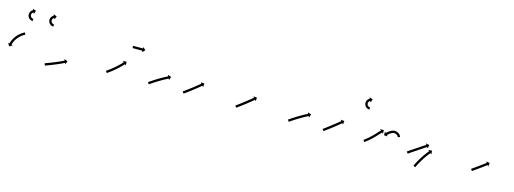

<svg xmlns="http://www.w3.org/2000/svg" viewBox="-12 -1054 4418 1650"><g transform="rotate(15 2197.0 -229.0)"><path d="M135.5 -221.6C136 -221.8 136.5 -222 137 -222.3L128.5 -240.4C128 -240.1 127.5 -239.9 126.9 -239.6C126.9 -239.6 126.9 -239.6 126.9 -239.6C126.9 -239.6 126.9 -239.6 126.9 -239.6C125.3 -238.8 123.8 -238.1 122.2 -237.3C122.2 -237.3 122.2 -237.3 122.2 -237.2C122.2 -237.2 122.1 -237.2 122.1 -237.2C119.7 -235.9 117.4 -234.6 115.1 -233.3C115.1 -233.3 115 -233.3 115 -233.3C114.9 -233.2 114.9 -233.2 114.9 -233.2C111.9 -231.4 108.9 -229.5 106 -227.6C106 -227.6 106 -227.6 105.9 -227.5C105.9 -227.5 105.8 -227.5 105.8 -227.5C102.4 -225.1 99 -222.7 95.7 -220.2C95.7 -220.2 95.6 -220.1 95.6 -220.1C95.5 -220.1 95.5 -220 95.5 -220C91.8 -217.1 88.2 -214.1 84.7 -211.1C84.7 -211.1 84.7 -211 84.6 -211C84.6 -211 84.5 -210.9 84.5 -210.9C80.8 -207.6 77.2 -204.1 73.7 -200.5C73.7 -200.5 73.7 -200.5 73.6 -200.5C73.6 -200.4 73.5 -200.4 73.5 -200.4C70 -196.6 66.5 -192.8 63.2 -188.8C63.2 -188.8 63.2 -188.8 63.1 -188.7C63.1 -188.7 63 -188.6 63 -188.6C59.8 -184.6 56.7 -180.5 53.6 -176.4C53.6 -176.4 53.6 -176.3 53.6 -176.2C53.5 -176.2 53.5 -176.1 53.5 -176.1C50.7 -172 48 -167.8 45.4 -163.6C45.4 -163.6 45.3 -163.5 45.3 -163.5C45.3 -163.4 45.2 -163.4 45.2 -163.4C42.9 -159.3 40.7 -155.3 38.6 -151.1C38.6 -151.1 38.5 -151.1 38.5 -151C38.5 -151 38.5 -150.9 38.5 -150.9C36.6 -147.2 34.9 -143.4 33.3 -139.6C33.3 -139.6 33.3 -139.5 33.2 -139.5C33.2 -139.4 33.2 -139.4 33.2 -139.4C31.9 -136.1 30.7 -132.8 29.5 -129.5C29.5 -129.5 29.5 -129.5 29.4 -129.4C29.4 -129.4 29.4 -129.3 29.4 -129.3C28.6 -126.8 27.7 -124.2 26.9 -121.6C26.9 -121.6 26.9 -121.6 26.9 -121.5C26.9 -121.5 26.9 -121.5 26.9 -121.5C26.4 -119.8 26 -118.1 25.5 -116.5C25.5 -116.5 25.5 -116.4 25.5 -116.4C25.5 -116.4 25.5 -116.4 25.5 -116.4C25.3 -115.8 25.2 -115.2 25 -114.6L12.3 -117.9L29 -89.7L57.2 -106.5L44.4 -109.7C44.6 -110.3 44.7 -110.8 44.9 -111.4C44.9 -111.4 44.9 -111.4 44.9 -111.4C44.8 -111.3 44.8 -111.3 44.8 -111.3C45.3 -112.9 45.7 -114.4 46.1 -116C46.1 -116 46.1 -115.9 46.1 -115.9C46.1 -115.9 46.1 -115.8 46.1 -115.8C46.8 -118.2 47.6 -120.6 48.4 -123C48.4 -123 48.4 -122.9 48.4 -122.9C48.3 -122.9 48.3 -122.8 48.3 -122.8C49.4 -125.9 50.6 -128.9 51.8 -131.9C51.8 -131.9 51.8 -131.9 51.7 -131.8C51.7 -131.8 51.7 -131.7 51.7 -131.7C53.2 -135.3 54.8 -138.8 56.5 -142.2C56.5 -142.2 56.4 -142.2 56.4 -142.1C56.4 -142.1 56.4 -142 56.4 -142C58.3 -145.9 60.4 -149.6 62.6 -153.4C62.6 -153.4 62.5 -153.3 62.5 -153.3C62.5 -153.2 62.4 -153.2 62.4 -153.2C64.8 -157.1 67.4 -161 70 -164.8C70 -164.8 69.9 -164.8 69.9 -164.7C69.9 -164.7 69.8 -164.6 69.8 -164.6C72.7 -168.5 75.6 -172.3 78.6 -176.1C78.6 -176.1 78.6 -176 78.5 -176C78.5 -175.9 78.4 -175.9 78.4 -175.9C81.6 -179.5 84.8 -183.1 88.1 -186.6C88.1 -186.6 88 -186.6 88 -186.5C87.9 -186.5 87.9 -186.5 87.9 -186.5C91.2 -189.8 94.6 -193 98 -196.2C98 -196.2 98 -196.1 97.9 -196.1C97.9 -196 97.8 -196 97.8 -196C101.1 -198.8 104.5 -201.6 107.9 -204.3C107.9 -204.3 107.8 -204.3 107.8 -204.3C107.7 -204.2 107.7 -204.2 107.7 -204.2C110.8 -206.5 113.9 -208.8 117.1 -211C117.1 -211 117.1 -211 117.1 -210.9C117 -210.9 117 -210.9 117 -210.9C119.7 -212.7 122.4 -214.4 125.2 -216.1C125.2 -216.1 125.2 -216 125.1 -216C125.1 -216 125 -216 125 -216C127.2 -217.2 129.3 -218.4 131.5 -219.6C131.5 -219.6 131.5 -219.5 131.4 -219.5C131.4 -219.5 131.4 -219.5 131.4 -219.5C132.8 -220.2 134.2 -220.9 135.6 -221.6C135.6 -221.6 135.6 -221.6 135.5 -221.6C135.5 -221.6 135.5 -221.6 135.5 -221.6Z M350.7 -352C351.1 -352 351.5 -352 351.9 -352L352.1 -372C351.7 -372 351.4 -372 351.1 -372C351.1 -372 351.1 -372 351.2 -372C351.2 -372 351.3 -372 351.3 -372C350.4 -372 349.5 -372.1 348.6 -372.2C348.6 -372.2 348.7 -372.2 348.8 -372.2C348.9 -372.2 349 -372.2 349 -372.2C347.6 -372.3 346.2 -372.6 344.9 -372.9C344.9 -372.9 345 -372.9 345.1 -372.8C345.3 -372.8 345.4 -372.8 345.4 -372.8C343.6 -373.3 341.9 -373.9 340.3 -374.5C340.3 -374.5 340.4 -374.5 340.6 -374.4C340.7 -374.4 340.8 -374.3 340.8 -374.3C338.9 -375.2 337.1 -376.3 335.3 -377.5C335.3 -377.5 335.4 -377.4 335.6 -377.3C335.7 -377.2 335.9 -377.1 335.9 -377.1C334 -378.5 332.2 -380.1 330.6 -381.9C330.6 -381.9 330.7 -381.7 330.9 -381.6C331 -381.4 331.1 -381.3 331.1 -381.3C329.5 -383.3 328.1 -385.4 326.9 -387.6C326.9 -387.6 326.9 -387.4 327 -387.2C327.1 -387 327.2 -386.9 327.2 -386.9C326.1 -389.2 325.2 -391.7 324.6 -394.3C324.6 -394.3 324.6 -394.1 324.7 -393.9C324.7 -393.7 324.8 -393.5 324.8 -393.5C324.3 -396 324 -398.6 324 -401.2C324 -401.2 324 -401 324 -400.8C324 -400.6 324 -400.4 324 -400.4C324.2 -402.9 324.5 -405.4 325.1 -407.9C325.1 -407.9 325.1 -407.7 325 -407.5C325 -407.3 324.9 -407.1 324.9 -407.1C325.6 -409.4 326.5 -411.6 327.6 -413.8C327.6 -413.8 327.5 -413.6 327.4 -413.5C327.3 -413.3 327.2 -413.1 327.2 -413.1C328.3 -415 329.5 -416.7 330.9 -418.4C330.9 -418.4 330.8 -418.3 330.7 -418.2C330.5 -418.1 330.4 -417.9 330.4 -417.9C331.7 -419.3 332.9 -420.5 334.3 -421.7C334.3 -421.7 334.2 -421.7 334.1 -421.6C334 -421.5 333.9 -421.4 333.9 -421.4C335 -422.3 336.1 -423.1 337.3 -423.9C337.3 -423.9 337.2 -423.8 337.1 -423.8C337 -423.7 337 -423.7 337 -423.7C337.7 -424.1 338.5 -424.6 339.3 -425C339.3 -425 339.3 -425 339.2 -424.9C339.2 -424.9 339.1 -424.9 339.1 -424.9C339.4 -425.1 339.8 -425.2 340.1 -425.4L345.8 -413.5L356.6 -444.5L325.6 -455.2L331.3 -443.4C331 -443.2 330.6 -443 330.2 -442.8C330.2 -442.8 330.2 -442.8 330.1 -442.8C330.1 -442.7 330 -442.7 330 -442.7C328.9 -442.1 327.8 -441.5 326.7 -440.8C326.7 -440.8 326.6 -440.8 326.5 -440.7C326.4 -440.7 326.4 -440.6 326.4 -440.6C324.7 -439.5 323.1 -438.4 321.5 -437.1C321.5 -437.1 321.4 -437 321.3 -437C321.2 -436.9 321.1 -436.8 321.1 -436.8C319.2 -435.1 317.4 -433.3 315.6 -431.4C315.6 -431.4 315.5 -431.2 315.4 -431.1C315.3 -431 315.2 -430.9 315.2 -430.9C313.3 -428.5 311.6 -426 310 -423.3C310 -423.3 309.9 -423.2 309.9 -423C309.8 -422.9 309.7 -422.7 309.7 -422.7C308.2 -419.7 306.9 -416.5 305.9 -413.2C305.9 -413.2 305.8 -413 305.7 -412.9C305.7 -412.7 305.6 -412.5 305.6 -412.5C304.8 -409 304.3 -405.4 304 -401.8C304 -401.8 304 -401.6 304 -401.4C304 -401.2 304 -401 304 -401C304.1 -397.3 304.4 -393.6 305.1 -389.9C305.1 -389.9 305.1 -389.7 305.2 -389.5C305.2 -389.3 305.2 -389.1 305.2 -389.1C306.2 -385.5 307.5 -381.9 309.1 -378.5C309.1 -378.5 309.1 -378.3 309.2 -378.2C309.3 -378 309.4 -377.8 309.4 -377.8C311.2 -374.6 313.3 -371.6 315.5 -368.7C315.5 -368.7 315.7 -368.6 315.8 -368.4C315.9 -368.3 316.1 -368.1 316.1 -368.1C318.4 -365.7 320.9 -363.4 323.6 -361.3C323.6 -361.3 323.8 -361.2 323.9 -361.1C324 -361 324.2 -360.8 324.2 -360.8C326.7 -359.2 329.4 -357.6 332.1 -356.3C332.1 -356.3 332.3 -356.2 332.4 -356.2C332.6 -356.1 332.7 -356 332.7 -356C335.1 -355.1 337.5 -354.2 340 -353.5C340 -353.5 340.1 -353.5 340.3 -353.4C340.4 -353.4 340.5 -353.4 340.5 -353.4C342.5 -353 344.4 -352.6 346.4 -352.3C346.4 -352.3 346.4 -352.3 346.5 -352.3C346.6 -352.3 346.7 -352.3 346.7 -352.3C348 -352.2 349.2 -352.1 350.5 -352C350.5 -352 350.5 -352 350.6 -352C350.6 -352 350.7 -352 350.7 -352ZM166.7 -352C167.1 -352 167.5 -352 167.9 -352L168.1 -372C167.7 -372 167.4 -372 167.1 -372C167.1 -372 167.1 -372 167.2 -372C167.2 -372 167.3 -372 167.3 -372C166.4 -372 165.5 -372.1 164.6 -372.2C164.6 -372.2 164.7 -372.2 164.8 -372.2C164.9 -372.2 165 -372.2 165 -372.2C163.6 -372.3 162.2 -372.6 160.9 -372.9C160.9 -372.9 161 -372.9 161.1 -372.8C161.3 -372.8 161.4 -372.8 161.4 -372.8C159.6 -373.3 157.9 -373.9 156.3 -374.5C156.3 -374.5 156.4 -374.5 156.6 -374.4C156.7 -374.4 156.8 -374.3 156.8 -374.3C154.9 -375.2 153.1 -376.3 151.3 -377.5C151.3 -377.5 151.4 -377.4 151.6 -377.3C151.7 -377.2 151.9 -377.1 151.9 -377.1C150 -378.5 148.2 -380.1 146.6 -381.9C146.6 -381.9 146.7 -381.7 146.9 -381.6C147 -381.4 147.1 -381.3 147.1 -381.3C145.5 -383.3 144.1 -385.4 142.9 -387.6C142.9 -387.6 142.9 -387.4 143 -387.2C143.1 -387 143.2 -386.9 143.2 -386.9C142.1 -389.2 141.2 -391.7 140.6 -394.3C140.6 -394.3 140.6 -394.1 140.7 -393.9C140.7 -393.7 140.8 -393.5 140.8 -393.5C140.3 -396 140 -398.6 140 -401.2C140 -401.2 140 -401 140 -400.8C140 -400.6 140 -400.4 140 -400.4C140.2 -402.9 140.5 -405.4 141.1 -407.9C141.1 -407.9 141.1 -407.7 141 -407.5C141 -407.3 140.9 -407.1 140.9 -407.1C141.6 -409.4 142.5 -411.6 143.6 -413.8C143.6 -413.8 143.5 -413.6 143.4 -413.5C143.3 -413.3 143.2 -413.1 143.2 -413.1C144.3 -415 145.5 -416.7 146.9 -418.4C146.9 -418.4 146.8 -418.3 146.7 -418.2C146.5 -418.1 146.4 -417.9 146.4 -417.9C147.7 -419.3 148.9 -420.5 150.3 -421.7C150.3 -421.7 150.2 -421.7 150.1 -421.6C150 -421.5 149.9 -421.4 149.9 -421.4C151 -422.3 152.1 -423.1 153.3 -423.9C153.3 -423.9 153.2 -423.8 153.1 -423.8C153 -423.7 153 -423.7 153 -423.7C153.7 -424.1 154.5 -424.6 155.3 -425C155.3 -425 155.3 -425 155.2 -424.9C155.2 -424.9 155.1 -424.9 155.1 -424.9C155.4 -425.1 155.8 -425.2 156.1 -425.4L161.8 -413.5L172.6 -444.5L141.6 -455.2L147.3 -443.4C147 -443.2 146.6 -443 146.2 -442.8C146.2 -442.8 146.2 -442.8 146.1 -442.8C146.1 -442.7 146 -442.7 146 -442.7C144.9 -442.1 143.8 -441.5 142.7 -440.8C142.7 -440.8 142.6 -440.8 142.5 -440.7C142.4 -440.7 142.4 -440.6 142.4 -440.6C140.7 -439.5 139.1 -438.4 137.5 -437.1C137.5 -437.1 137.4 -437 137.3 -437C137.2 -436.9 137.1 -436.8 137.1 -436.8C135.2 -435.1 133.4 -433.3 131.6 -431.4C131.6 -431.4 131.5 -431.2 131.4 -431.1C131.3 -431 131.2 -430.9 131.2 -430.9C129.3 -428.5 127.6 -426 126 -423.3C126 -423.3 125.9 -423.2 125.9 -423C125.8 -422.9 125.7 -422.7 125.7 -422.7C124.2 -419.7 122.9 -416.5 121.9 -413.2C121.9 -413.2 121.8 -413 121.7 -412.9C121.7 -412.7 121.6 -412.5 121.6 -412.5C120.8 -409 120.3 -405.4 120 -401.8C120 -401.8 120 -401.6 120 -401.4C120 -401.2 120 -401 120 -401C120.1 -397.3 120.4 -393.6 121.1 -389.9C121.1 -389.9 121.1 -389.7 121.2 -389.5C121.2 -389.3 121.2 -389.1 121.2 -389.1C122.2 -385.5 123.5 -381.9 125.1 -378.5C125.1 -378.5 125.1 -378.3 125.2 -378.2C125.3 -378 125.4 -377.8 125.4 -377.8C127.2 -374.6 129.3 -371.6 131.5 -368.7C131.5 -368.7 131.7 -368.6 131.8 -368.4C131.9 -368.3 132.1 -368.1 132.1 -368.1C134.4 -365.7 136.9 -363.4 139.6 -361.3C139.6 -361.3 139.8 -361.2 139.9 -361.1C140 -361 140.2 -360.8 140.2 -360.8C142.7 -359.2 145.4 -357.6 148.1 -356.3C148.1 -356.3 148.3 -356.2 148.4 -356.2C148.6 -356.1 148.7 -356 148.7 -356C151.1 -355.1 153.5 -354.2 156 -353.5C156 -353.5 156.1 -353.5 156.3 -353.4C156.4 -353.4 156.5 -353.4 156.5 -353.4C158.5 -353 160.4 -352.6 162.4 -352.3C162.4 -352.3 162.4 -352.3 162.5 -352.3C162.6 -352.3 162.7 -352.3 162.7 -352.3C164 -352.2 165.2 -352.1 166.5 -352C166.5 -352 166.5 -352 166.6 -352C166.6 -352 166.7 -352 166.7 -352Z M362.8 -28.9C362.2 -28.7 361.6 -28.5 361.1 -28.3L367.7 -9.4C368.3 -9.7 368.9 -9.9 369.5 -10.1L369.5 -10.1L369.5 -10.1C371.3 -10.7 373 -11.3 374.8 -12L374.8 -12L374.8 -12C377.5 -12.9 380.2 -13.9 382.9 -14.9L382.9 -14.9L382.9 -14.9C386.4 -16.2 389.9 -17.5 393.5 -18.8L393.5 -18.9L393.5 -18.9C397.6 -20.4 401.8 -22 405.9 -23.6L405.9 -23.6L405.9 -23.6C410.6 -25.3 415.2 -27.1 419.8 -28.9L419.8 -28.9L419.8 -28.9C424.8 -30.9 429.7 -32.8 434.6 -34.8L434.6 -34.8L434.6 -34.8C439.7 -36.8 444.7 -38.9 449.8 -40.9L449.8 -41L449.8 -41C454.9 -43 459.9 -45.1 464.9 -47.3L465 -47.3L465 -47.3C469.8 -49.3 474.7 -51.4 479.5 -53.5L479.5 -53.5L479.6 -53.5C484.1 -55.5 488.6 -57.5 493.1 -59.5L493.1 -59.6L493.1 -59.6C497.1 -61.4 501.1 -63.2 505.1 -65.1L505.2 -65.1L505.2 -65.1C508.5 -66.7 511.9 -68.3 515.3 -69.9L515.3 -69.9L515.3 -69.9C517.9 -71.1 520.4 -72.4 523 -73.7L523 -73.7L523 -73.7C524.7 -74.5 526.3 -75.3 528 -76.1L528 -76.2L528 -76.2C528.6 -76.4 529.1 -76.7 529.7 -77L535.7 -65.3L545.8 -96.4L514.7 -106.6L520.7 -94.9C520.1 -94.6 519.5 -94.3 518.9 -94L519 -94L519 -94C517.4 -93.2 515.7 -92.4 514.1 -91.6L514.1 -91.6L514.2 -91.6C511.6 -90.4 509.1 -89.1 506.6 -87.9L506.6 -87.9L506.6 -87.9C503.3 -86.3 500 -84.8 496.7 -83.2L496.7 -83.2L496.7 -83.2C492.8 -81.4 488.8 -79.6 484.8 -77.8L484.9 -77.8L484.9 -77.8C480.4 -75.8 476 -73.8 471.5 -71.9L471.5 -71.9L471.5 -71.9C466.8 -69.8 461.9 -67.7 457.1 -65.7L457.2 -65.7L457.2 -65.7C452.2 -63.6 447.2 -61.5 442.2 -59.4L442.2 -59.4L442.2 -59.5C437.2 -57.4 432.2 -55.4 427.2 -53.3L427.2 -53.3L427.2 -53.4C422.3 -51.4 417.4 -49.5 412.5 -47.6L412.5 -47.6L412.5 -47.6C408 -45.8 403.4 -44 398.8 -42.2L398.8 -42.2L398.8 -42.3C394.7 -40.7 390.6 -39.1 386.4 -37.6L386.5 -37.6L386.5 -37.6C383 -36.3 379.5 -35 376 -33.7L376 -33.7L376 -33.7C373.3 -32.7 370.6 -31.7 368 -30.8L368 -30.8L368 -30.8C366.3 -30.2 364.5 -29.5 362.8 -28.9L362.8 -28.9Z M888.4 -102.7C887.9 -102.3 887.4 -102 886.8 -101.6L898.3 -85.2C898.8 -85.6 899.4 -86 899.9 -86.3L899.9 -86.3L899.9 -86.3C901.4 -87.4 902.9 -88.5 904.4 -89.5L904.4 -89.5L904.5 -89.5C906.8 -91.2 909.1 -92.9 911.5 -94.6L911.5 -94.6L911.5 -94.6C914.5 -96.7 917.5 -98.9 920.5 -101.1L920.6 -101.2L920.6 -101.2C924.1 -103.8 927.6 -106.4 931.2 -109.1C931.2 -109.1 931.2 -109.1 931.2 -109.1C931.2 -109.1 931.2 -109.1 931.2 -109.1C935.1 -112.1 939 -115.1 942.9 -118.1C942.9 -118.1 942.9 -118.1 942.9 -118.1C942.9 -118.1 942.9 -118.1 942.9 -118.1C947 -121.4 951.1 -124.6 955.2 -127.9C955.2 -127.9 955.2 -128 955.2 -128C955.2 -128 955.2 -128 955.2 -128C959.4 -131.4 963.6 -134.9 967.7 -138.4C967.7 -138.4 967.7 -138.4 967.7 -138.4C967.7 -138.4 967.7 -138.4 967.7 -138.4C971.8 -142 975.9 -145.5 979.9 -149.1C979.9 -149.1 979.9 -149.1 979.9 -149.1C980 -149.1 980 -149.2 980 -149.2C983.8 -152.7 987.7 -156.2 991.5 -159.8C991.5 -159.8 991.5 -159.8 991.5 -159.8C991.5 -159.8 991.6 -159.8 991.6 -159.8C995.1 -163.2 998.6 -166.6 1002.1 -170C1002.1 -170 1002.1 -170 1002.1 -170C1002.1 -170 1002.1 -170 1002.1 -170C1005.2 -173.1 1008.3 -176.2 1011.4 -179.4C1011.4 -179.4 1011.4 -179.4 1011.4 -179.4C1011.4 -179.4 1011.4 -179.4 1011.4 -179.4C1014 -182.1 1016.5 -184.8 1019 -187.4L1019.1 -187.5L1019.1 -187.5C1021 -189.6 1022.9 -191.7 1024.9 -193.8L1024.9 -193.8L1024.9 -193.8C1026.1 -195.2 1027.4 -196.5 1028.6 -197.9L1028.6 -197.9L1028.6 -197.9C1029 -198.4 1029.4 -198.9 1029.9 -199.3L1039.7 -190.6L1037.8 -223.3L1005.1 -221.4L1014.9 -212.6C1014.5 -212.2 1014.1 -211.7 1013.7 -211.2L1013.7 -211.2L1013.7 -211.2C1012.5 -209.9 1011.3 -208.6 1010.1 -207.2L1010.1 -207.2L1010.1 -207.2C1008.2 -205.2 1006.3 -203.1 1004.4 -201.1L1004.4 -201.1L1004.5 -201.1C1002 -198.5 999.5 -195.9 997 -193.3C997 -193.3 997 -193.3 997 -193.3C997 -193.3 997 -193.3 997 -193.3C994.1 -190.3 991 -187.2 988 -184.2C988 -184.2 988 -184.2 988 -184.2C988.1 -184.3 988.1 -184.3 988.1 -184.3C984.7 -180.9 981.2 -177.6 977.8 -174.3C977.8 -174.3 977.8 -174.3 977.8 -174.3C977.8 -174.4 977.8 -174.4 977.8 -174.4C974.1 -170.9 970.3 -167.4 966.5 -164C966.5 -164 966.6 -164 966.6 -164C966.6 -164 966.6 -164 966.6 -164C962.7 -160.5 958.7 -157 954.7 -153.6C954.7 -153.6 954.7 -153.6 954.7 -153.6C954.7 -153.6 954.7 -153.6 954.7 -153.6C950.7 -150.2 946.6 -146.8 942.5 -143.4C942.5 -143.4 942.5 -143.4 942.6 -143.5C942.6 -143.5 942.6 -143.5 942.6 -143.5C938.6 -140.2 934.6 -137 930.5 -133.8C930.5 -133.8 930.5 -133.8 930.6 -133.8C930.6 -133.8 930.6 -133.9 930.6 -133.9C926.8 -130.9 922.9 -127.9 919.1 -125C919.1 -125 919.1 -125 919.1 -125C919.1 -125 919.1 -125 919.1 -125C915.7 -122.4 912.2 -119.8 908.7 -117.3L908.7 -117.3L908.7 -117.3C905.8 -115.1 902.8 -112.9 899.8 -110.8L899.8 -110.8L899.8 -110.8C897.5 -109.2 895.2 -107.5 892.9 -105.9L892.9 -105.9L892.9 -105.9C891.4 -104.8 889.9 -103.8 888.4 -102.7L888.4 -102.7ZM1058 -370C1057.7 -370 1057.3 -370 1057 -370V-350C1057.3 -350 1057.7 -350 1058 -350C1058.9 -350 1059.8 -350 1060.8 -350C1062.2 -350 1063.6 -350 1065.1 -350C1066.9 -350 1068.8 -350 1070.7 -350C1072.9 -350 1075.1 -350 1077.3 -350C1079.8 -350 1082.2 -350 1084.7 -350C1087.3 -350 1090 -350 1092.6 -350C1095.3 -350 1098 -350 1100.7 -350C1103.5 -350 1106.2 -350 1108.9 -350C1111.5 -350 1114.2 -350 1116.8 -350C1119.3 -350 1121.7 -350 1124.2 -350C1126.4 -350 1128.6 -350 1130.8 -350C1132.7 -350 1134.6 -350 1136.4 -350C1137.9 -350 1139.3 -350 1140.7 -350C1141.7 -350 1142.6 -350 1143.5 -350C1143.8 -350 1144.2 -350 1144.5 -350V-336.8L1167.7 -360L1144.5 -383.2V-370C1144.2 -370 1143.8 -370 1143.5 -370C1142.6 -370 1141.7 -370 1140.7 -370C1139.3 -370 1137.9 -370 1136.4 -370C1134.6 -370 1132.7 -370 1130.8 -370C1128.6 -370 1126.4 -370 1124.2 -370C1121.7 -370 1119.3 -370 1116.8 -370C1114.2 -370 1111.5 -370 1108.9 -370C1106.2 -370 1103.5 -370 1100.7 -370C1098 -370 1095.3 -370 1092.6 -370C1090 -370 1087.3 -370 1084.7 -370C1082.2 -370 1079.8 -370 1077.3 -370C1075.1 -370 1072.9 -370 1070.7 -370C1068.8 -370 1066.9 -370 1065.1 -370C1063.6 -370 1062.2 -370 1060.8 -370C1059.8 -370 1058.9 -370 1058 -370Z M1262.5 -102.8C1261.9 -102.4 1261.4 -102 1260.8 -101.6L1272.3 -85.2C1272.8 -85.6 1273.4 -86 1273.9 -86.3C1275.5 -87.4 1277 -88.5 1278.6 -89.6L1278.6 -89.6L1278.6 -89.6C1281 -91.2 1283.4 -92.9 1285.8 -94.5L1285.8 -94.5L1285.8 -94.5C1289 -96.7 1292.1 -98.8 1295.3 -100.9L1295.3 -100.9L1295.3 -100.9C1299 -103.4 1302.8 -105.9 1306.5 -108.4L1306.5 -108.4L1306.5 -108.4C1310.7 -111.1 1314.9 -113.9 1319.2 -116.6L1319.2 -116.6L1319.1 -116.6C1323.7 -119.4 1328.2 -122.3 1332.8 -125.2L1332.8 -125.2L1332.8 -125.2C1337.5 -128.1 1342.2 -131 1347 -133.9L1347 -133.9L1347 -133.8C1351.7 -136.7 1356.5 -139.6 1361.3 -142.4L1361.3 -142.4L1361.3 -142.4C1365.9 -145.1 1370.6 -147.8 1375.3 -150.4L1375.3 -150.4L1375.2 -150.4C1379.6 -152.9 1384 -155.3 1388.4 -157.8L1388.4 -157.8L1388.4 -157.8C1392.4 -159.9 1396.3 -162.1 1400.3 -164.2L1400.3 -164.2L1400.3 -164.2C1403.6 -166 1407 -167.8 1410.4 -169.6L1410.4 -169.5L1410.4 -169.5C1413 -170.9 1415.6 -172.3 1418.2 -173.6L1418.2 -173.6L1418.2 -173.6C1419.9 -174.5 1421.5 -175.3 1423.2 -176.2C1423.8 -176.5 1424.4 -176.8 1425 -177.1L1431 -165.4L1441.1 -196.5L1409.9 -206.7L1415.9 -194.9C1415.3 -194.6 1414.7 -194.3 1414.1 -194C1412.4 -193.1 1410.7 -192.3 1409 -191.4L1409 -191.4L1409 -191.4C1406.4 -190 1403.7 -188.6 1401.1 -187.3L1401.1 -187.3L1401.1 -187.3C1397.7 -185.5 1394.3 -183.7 1390.9 -181.8L1390.9 -181.8L1390.8 -181.8C1386.8 -179.7 1382.8 -177.5 1378.8 -175.3L1378.8 -175.3L1378.8 -175.3C1374.3 -172.8 1369.9 -170.3 1365.4 -167.8L1365.4 -167.8L1365.4 -167.8C1360.6 -165.1 1355.9 -162.4 1351.2 -159.6L1351.2 -159.6L1351.2 -159.6C1346.3 -156.8 1341.5 -153.9 1336.7 -151L1336.6 -151L1336.6 -151C1331.8 -148.1 1327 -145.1 1322.2 -142.2L1322.2 -142.1L1322.2 -142.1C1317.6 -139.3 1313 -136.3 1308.4 -133.4L1308.4 -133.4L1308.4 -133.4C1304.1 -130.7 1299.8 -127.9 1295.6 -125.1L1295.5 -125.1L1295.5 -125.1C1291.7 -122.6 1287.9 -120.1 1284.1 -117.5L1284.1 -117.5L1284.1 -117.5C1280.9 -115.4 1277.7 -113.2 1274.6 -111.1L1274.6 -111.1L1274.5 -111.1C1272.1 -109.4 1269.7 -107.7 1267.2 -106L1267.2 -106L1267.2 -106C1265.6 -104.9 1264.1 -103.9 1262.5 -102.8Z M1571.5 -102.7C1570.9 -102.4 1570.4 -102 1569.9 -101.6L1581.3 -85.2C1581.8 -85.6 1582.4 -86 1582.9 -86.3L1582.9 -86.3L1582.9 -86.3C1584.4 -87.4 1585.9 -88.5 1587.5 -89.5L1587.5 -89.5L1587.5 -89.5C1589.8 -91.2 1592.2 -92.9 1594.5 -94.5L1594.5 -94.6L1594.5 -94.6C1597.6 -96.7 1600.6 -98.9 1603.6 -101.1L1603.6 -101.1L1603.6 -101.1C1607.2 -103.8 1610.8 -106.4 1614.4 -109L1614.4 -109L1614.4 -109C1618.4 -112 1622.3 -114.9 1626.3 -117.9L1626.3 -117.9L1626.3 -117.9C1630.5 -121.1 1634.8 -124.3 1639 -127.5L1639 -127.5L1639 -127.5C1643.4 -130.8 1647.7 -134.2 1652 -137.5L1652 -137.5L1652 -137.5C1656.4 -140.9 1660.7 -144.2 1665 -147.6L1665 -147.6L1665 -147.6C1669.2 -150.9 1673.3 -154.2 1677.5 -157.5L1677.5 -157.5L1677.5 -157.5C1681.4 -160.6 1685.3 -163.7 1689.1 -166.8L1689.1 -166.8L1689.1 -166.8C1692.6 -169.6 1696 -172.4 1699.5 -175.2L1699.5 -175.2L1699.5 -175.2C1702.4 -177.6 1705.3 -179.9 1708.2 -182.3L1708.2 -182.3L1708.2 -182.3C1710.4 -184.2 1712.7 -186 1714.9 -187.9L1714.9 -187.9L1714.9 -187.9C1716.3 -189.1 1717.8 -190.3 1719.2 -191.4C1719.7 -191.9 1720.2 -192.3 1720.7 -192.7L1729.2 -182.6L1732.1 -215.2L1699.4 -218.2L1707.9 -208.1C1707.4 -207.6 1706.9 -207.2 1706.4 -206.8C1705 -205.6 1703.5 -204.4 1702.1 -203.3L1702.1 -203.3L1702.1 -203.3C1699.9 -201.4 1697.7 -199.6 1695.5 -197.8L1695.5 -197.8L1695.5 -197.8C1692.6 -195.4 1689.7 -193 1686.9 -190.7L1686.9 -190.7L1686.9 -190.7C1683.4 -187.9 1680 -185.1 1676.6 -182.4L1676.6 -182.4L1676.6 -182.4C1672.7 -179.3 1668.9 -176.2 1665 -173.1L1665.1 -173.2L1665.1 -173.2C1660.9 -169.9 1656.8 -166.6 1652.6 -163.4L1652.7 -163.4L1652.7 -163.4C1648.4 -160 1644.1 -156.7 1639.8 -153.3L1639.8 -153.3L1639.8 -153.4C1635.5 -150 1631.2 -146.7 1626.9 -143.4L1626.9 -143.4L1626.9 -143.4C1622.7 -140.2 1618.5 -137.1 1614.3 -133.9L1614.3 -133.9L1614.3 -133.9C1610.4 -131 1606.4 -128 1602.5 -125.1L1602.5 -125.1L1602.5 -125.1C1599 -122.5 1595.4 -119.9 1591.9 -117.3L1591.9 -117.3L1591.9 -117.3C1588.9 -115.1 1585.9 -113 1582.9 -110.8L1582.9 -110.8L1582.9 -110.8C1580.6 -109.2 1578.2 -107.5 1575.9 -105.9L1575.9 -105.9L1575.9 -105.9C1574.4 -104.8 1573 -103.8 1571.5 -102.7L1571.5 -102.7Z M2039.5 -102.7C2038.9 -102.4 2038.4 -102 2037.9 -101.6L2049.3 -85.2C2049.8 -85.6 2050.4 -86 2050.9 -86.3L2050.9 -86.3L2050.9 -86.3C2052.4 -87.4 2053.9 -88.5 2055.5 -89.5L2055.5 -89.5L2055.5 -89.5C2057.8 -91.2 2060.2 -92.9 2062.5 -94.5L2062.5 -94.6L2062.5 -94.6C2065.6 -96.7 2068.6 -98.9 2071.6 -101.1L2071.6 -101.1L2071.6 -101.1C2075.2 -103.8 2078.8 -106.4 2082.4 -109L2082.4 -109L2082.4 -109C2086.4 -112 2090.3 -114.9 2094.3 -117.9L2094.3 -117.9L2094.3 -117.9C2098.5 -121.1 2102.8 -124.3 2107 -127.5L2107 -127.5L2107 -127.5C2111.4 -130.8 2115.7 -134.2 2120 -137.5L2120 -137.5L2120 -137.5C2124.4 -140.9 2128.7 -144.2 2133 -147.6L2133 -147.6L2133 -147.6C2137.2 -150.9 2141.3 -154.2 2145.5 -157.5L2145.5 -157.5L2145.5 -157.5C2149.4 -160.6 2153.3 -163.7 2157.1 -166.8L2157.1 -166.8L2157.1 -166.8C2160.6 -169.6 2164 -172.4 2167.5 -175.2L2167.5 -175.2L2167.5 -175.2C2170.4 -177.6 2173.3 -179.9 2176.2 -182.3L2176.2 -182.3L2176.2 -182.3C2178.4 -184.2 2180.7 -186 2182.9 -187.9L2182.9 -187.9L2182.9 -187.9C2184.3 -189.1 2185.8 -190.3 2187.2 -191.4C2187.7 -191.9 2188.2 -192.3 2188.7 -192.7L2197.2 -182.6L2200.1 -215.2L2167.4 -218.2L2175.9 -208.1C2175.4 -207.6 2174.9 -207.2 2174.4 -206.8C2173 -205.6 2171.5 -204.4 2170.1 -203.3L2170.1 -203.3L2170.1 -203.3C2167.9 -201.4 2165.7 -199.6 2163.5 -197.8L2163.5 -197.8L2163.5 -197.8C2160.6 -195.4 2157.7 -193 2154.9 -190.7L2154.9 -190.7L2154.9 -190.7C2151.4 -187.9 2148 -185.1 2144.6 -182.4L2144.6 -182.4L2144.6 -182.4C2140.7 -179.3 2136.9 -176.2 2133 -173.1L2133.1 -173.2L2133.1 -173.2C2128.9 -169.9 2124.8 -166.6 2120.6 -163.4L2120.7 -163.4L2120.7 -163.4C2116.4 -160 2112.1 -156.7 2107.8 -153.3L2107.8 -153.3L2107.8 -153.4C2103.5 -150 2099.2 -146.7 2094.9 -143.4L2094.9 -143.4L2094.9 -143.4C2090.7 -140.2 2086.5 -137.1 2082.3 -133.9L2082.3 -133.9L2082.3 -133.9C2078.4 -131 2074.4 -128 2070.5 -125.1L2070.5 -125.1L2070.5 -125.1C2067 -122.5 2063.4 -119.9 2059.9 -117.3L2059.9 -117.3L2059.9 -117.3C2056.9 -115.1 2053.9 -113 2050.9 -110.8L2050.9 -110.8L2050.9 -110.8C2048.6 -109.2 2046.2 -107.5 2043.9 -105.9L2043.9 -105.9L2043.9 -105.9C2042.4 -104.8 2041 -103.8 2039.5 -102.7L2039.5 -102.7Z M2507.5 -102.8C2506.9 -102.4 2506.4 -102 2505.8 -101.6L2517.3 -85.2C2517.8 -85.6 2518.4 -86 2518.9 -86.3C2520.5 -87.4 2522 -88.5 2523.6 -89.6L2523.6 -89.6L2523.6 -89.6C2526 -91.2 2528.4 -92.9 2530.8 -94.5L2530.8 -94.5L2530.8 -94.5C2534 -96.7 2537.1 -98.8 2540.3 -100.9L2540.3 -100.9L2540.3 -100.9C2544 -103.4 2547.8 -105.9 2551.5 -108.4L2551.5 -108.4L2551.5 -108.4C2555.7 -111.1 2559.9 -113.9 2564.2 -116.6L2564.2 -116.6L2564.1 -116.6C2568.7 -119.4 2573.2 -122.3 2577.8 -125.2L2577.8 -125.2L2577.8 -125.2C2582.5 -128.1 2587.2 -131 2592 -133.9L2592 -133.9L2592 -133.8C2596.7 -136.7 2601.5 -139.6 2606.3 -142.4L2606.3 -142.4L2606.3 -142.4C2610.9 -145.1 2615.6 -147.8 2620.3 -150.4L2620.3 -150.4L2620.2 -150.4C2624.6 -152.9 2629 -155.3 2633.4 -157.8L2633.4 -157.8L2633.4 -157.8C2637.4 -159.9 2641.3 -162.1 2645.3 -164.2L2645.3 -164.2L2645.3 -164.2C2648.6 -166 2652 -167.8 2655.4 -169.6L2655.4 -169.5L2655.4 -169.5C2658 -170.9 2660.6 -172.3 2663.2 -173.6L2663.2 -173.6L2663.2 -173.6C2664.9 -174.5 2666.5 -175.3 2668.2 -176.2C2668.8 -176.5 2669.4 -176.8 2670 -177.1L2676 -165.4L2686.1 -196.5L2654.9 -206.7L2660.9 -194.9C2660.3 -194.6 2659.7 -194.3 2659.1 -194C2657.4 -193.1 2655.7 -192.3 2654 -191.4L2654 -191.4L2654 -191.4C2651.4 -190 2648.7 -188.6 2646.1 -187.3L2646.1 -187.3L2646.1 -187.3C2642.7 -185.5 2639.3 -183.7 2635.9 -181.8L2635.9 -181.8L2635.8 -181.8C2631.8 -179.7 2627.8 -177.5 2623.8 -175.3L2623.8 -175.3L2623.8 -175.3C2619.3 -172.8 2614.9 -170.3 2610.4 -167.8L2610.4 -167.8L2610.4 -167.8C2605.6 -165.1 2600.9 -162.4 2596.2 -159.6L2596.2 -159.6L2596.2 -159.6C2591.3 -156.8 2586.5 -153.9 2581.7 -151L2581.6 -151L2581.6 -151C2576.8 -148.1 2572 -145.1 2567.2 -142.2L2567.2 -142.1L2567.2 -142.1C2562.6 -139.3 2558 -136.3 2553.4 -133.4L2553.4 -133.4L2553.4 -133.4C2549.1 -130.7 2544.8 -127.9 2540.6 -125.1L2540.5 -125.1L2540.5 -125.1C2536.7 -122.6 2532.9 -120.1 2529.1 -117.5L2529.1 -117.5L2529.1 -117.5C2525.9 -115.4 2522.7 -113.2 2519.6 -111.1L2519.6 -111.1L2519.5 -111.1C2517.1 -109.4 2514.7 -107.7 2512.2 -106L2512.2 -106L2512.2 -106C2510.6 -104.9 2509.1 -103.9 2507.5 -102.8Z M2816.5 -102.7C2816 -102.4 2815.4 -102 2814.9 -101.7L2826.3 -85.2C2826.9 -85.6 2827.4 -86 2827.9 -86.3L2827.9 -86.3L2827.9 -86.3C2829.4 -87.4 2830.9 -88.4 2832.4 -89.5L2832.4 -89.5L2832.4 -89.5C2834.7 -91.2 2837.1 -92.9 2839.4 -94.6L2839.4 -94.6L2839.4 -94.6C2842.4 -96.8 2845.4 -99 2848.4 -101.2L2848.4 -101.2L2848.4 -101.2C2852 -103.9 2855.5 -106.6 2859.1 -109.2L2859.1 -109.2L2859.1 -109.2C2863.1 -112.2 2867 -115.2 2871 -118.2L2871 -118.2L2871 -118.2C2875.2 -121.5 2879.4 -124.7 2883.6 -127.9L2883.6 -127.9L2883.6 -127.9C2888 -131.3 2892.3 -134.7 2896.6 -138L2896.6 -138L2896.6 -138C2900.9 -141.4 2905.3 -144.8 2909.6 -148.2L2909.6 -148.2L2909.6 -148.2C2913.8 -151.5 2917.9 -154.7 2922.1 -158L2922.1 -158L2922.1 -158C2926 -161.1 2929.9 -164.2 2933.8 -167.3L2933.8 -167.3L2933.8 -167.3C2937.3 -170.1 2940.7 -172.9 2944.2 -175.7L2944.2 -175.7L2944.2 -175.7C2947.2 -178 2950.1 -180.4 2953 -182.8C2955.3 -184.6 2957.5 -186.4 2959.8 -188.2C2961.2 -189.4 2962.7 -190.6 2964.1 -191.8C2964.6 -192.2 2965.1 -192.6 2965.7 -193L2974 -182.8L2977.3 -215.4L2944.7 -218.7L2953 -208.5C2952.5 -208.1 2952 -207.7 2951.5 -207.3C2950 -206.1 2948.6 -204.9 2947.2 -203.8C2944.9 -201.9 2942.7 -200.1 2940.4 -198.3C2937.5 -196 2934.6 -193.6 2931.7 -191.3L2931.7 -191.3L2931.7 -191.3C2928.2 -188.5 2924.8 -185.7 2921.3 -183L2921.3 -183L2921.3 -183C2917.4 -179.9 2913.6 -176.8 2909.7 -173.7L2909.7 -173.7L2909.7 -173.7C2905.5 -170.4 2901.4 -167.2 2897.2 -163.9L2897.2 -163.9L2897.2 -163.9C2892.9 -160.5 2888.6 -157.2 2884.3 -153.8L2884.3 -153.8L2884.3 -153.8C2880 -150.5 2875.7 -147.1 2871.4 -143.8L2871.4 -143.8L2871.4 -143.8C2867.2 -140.6 2863 -137.3 2858.8 -134.1L2858.8 -134.1L2858.8 -134.1C2854.9 -131.2 2851 -128.2 2847 -125.2L2847.1 -125.2L2847.1 -125.2C2843.5 -122.6 2840 -119.9 2836.5 -117.3L2836.5 -117.3L2836.5 -117.3C2833.5 -115.1 2830.6 -112.9 2827.6 -110.7L2827.6 -110.7L2827.6 -110.7C2825.3 -109.1 2823 -107.4 2820.8 -105.8L2820.8 -105.8L2820.8 -105.8C2819.3 -104.8 2817.9 -103.7 2816.4 -102.7L2816.5 -102.7ZM3158.7 -366C3159.1 -366 3159.5 -366 3159.9 -366L3160.1 -386C3159.7 -386 3159.4 -386 3159.1 -386C3159.1 -386 3159.1 -386 3159.2 -386C3159.2 -386 3159.3 -386 3159.3 -386C3158.4 -386 3157.5 -386.1 3156.6 -386.2C3156.6 -386.2 3156.7 -386.2 3156.8 -386.2C3156.9 -386.2 3157 -386.2 3157 -386.2C3155.6 -386.3 3154.2 -386.6 3152.9 -386.9C3152.9 -386.9 3153 -386.9 3153.1 -386.8C3153.3 -386.8 3153.4 -386.8 3153.4 -386.8C3151.6 -387.3 3149.9 -387.9 3148.3 -388.5C3148.3 -388.5 3148.4 -388.5 3148.6 -388.4C3148.7 -388.4 3148.8 -388.3 3148.8 -388.3C3146.9 -389.2 3145.1 -390.3 3143.3 -391.5C3143.3 -391.5 3143.4 -391.4 3143.6 -391.3C3143.7 -391.2 3143.9 -391.1 3143.9 -391.1C3142 -392.5 3140.2 -394.1 3138.6 -395.9C3138.6 -395.9 3138.7 -395.7 3138.9 -395.6C3139 -395.4 3139.1 -395.3 3139.1 -395.3C3137.5 -397.3 3136.1 -399.4 3134.9 -401.6C3134.9 -401.6 3134.9 -401.4 3135 -401.2C3135.1 -401 3135.2 -400.9 3135.2 -400.9C3134.1 -403.2 3133.2 -405.7 3132.6 -408.3C3132.6 -408.3 3132.6 -408.1 3132.7 -407.9C3132.7 -407.7 3132.8 -407.5 3132.8 -407.5C3132.3 -410 3132 -412.6 3132 -415.2C3132 -415.2 3132 -415 3132 -414.8C3132 -414.6 3132 -414.4 3132 -414.4C3132.2 -416.9 3132.5 -419.4 3133.1 -421.9C3133.1 -421.9 3133.1 -421.7 3133 -421.5C3133 -421.3 3132.9 -421.1 3132.9 -421.1C3133.6 -423.4 3134.5 -425.6 3135.6 -427.8C3135.6 -427.8 3135.5 -427.6 3135.4 -427.5C3135.3 -427.3 3135.2 -427.1 3135.2 -427.1C3136.3 -429 3137.5 -430.7 3138.9 -432.4C3138.9 -432.4 3138.8 -432.3 3138.7 -432.2C3138.5 -432.1 3138.4 -431.9 3138.4 -431.9C3139.7 -433.3 3140.9 -434.5 3142.3 -435.7C3142.3 -435.7 3142.2 -435.7 3142.1 -435.6C3142 -435.5 3141.9 -435.4 3141.9 -435.4C3143 -436.3 3144.1 -437.1 3145.3 -437.9C3145.3 -437.9 3145.2 -437.8 3145.1 -437.8C3145 -437.7 3145 -437.7 3145 -437.7C3145.7 -438.1 3146.5 -438.6 3147.3 -439C3147.3 -439 3147.3 -439 3147.2 -438.9C3147.2 -438.9 3147.1 -438.9 3147.1 -438.9C3147.4 -439.1 3147.8 -439.2 3148.1 -439.4L3153.8 -427.5L3164.6 -458.5L3133.6 -469.2L3139.3 -457.4C3139 -457.2 3138.6 -457 3138.2 -456.8C3138.2 -456.8 3138.2 -456.8 3138.1 -456.8C3138.1 -456.7 3138 -456.7 3138 -456.7C3136.9 -456.1 3135.8 -455.5 3134.7 -454.8C3134.7 -454.8 3134.6 -454.8 3134.5 -454.7C3134.4 -454.7 3134.4 -454.6 3134.4 -454.6C3132.7 -453.5 3131.1 -452.4 3129.5 -451.1C3129.5 -451.1 3129.4 -451 3129.3 -451C3129.2 -450.9 3129.1 -450.8 3129.1 -450.8C3127.2 -449.1 3125.4 -447.3 3123.6 -445.4C3123.6 -445.4 3123.5 -445.2 3123.4 -445.1C3123.3 -445 3123.2 -444.9 3123.2 -444.9C3121.3 -442.5 3119.6 -440 3118 -437.3C3118 -437.3 3117.9 -437.2 3117.9 -437C3117.8 -436.9 3117.7 -436.7 3117.7 -436.7C3116.2 -433.7 3114.9 -430.5 3113.9 -427.2C3113.9 -427.2 3113.8 -427 3113.7 -426.9C3113.7 -426.7 3113.6 -426.5 3113.6 -426.5C3112.8 -423 3112.3 -419.4 3112 -415.8C3112 -415.8 3112 -415.6 3112 -415.4C3112 -415.2 3112 -415 3112 -415C3112.1 -411.3 3112.4 -407.6 3113.1 -403.9C3113.1 -403.9 3113.1 -403.7 3113.2 -403.5C3113.2 -403.3 3113.2 -403.1 3113.2 -403.1C3114.2 -399.5 3115.5 -395.9 3117.1 -392.5C3117.1 -392.5 3117.1 -392.3 3117.2 -392.2C3117.3 -392 3117.4 -391.8 3117.4 -391.8C3119.2 -388.6 3121.3 -385.6 3123.5 -382.7C3123.5 -382.7 3123.7 -382.6 3123.8 -382.4C3123.9 -382.3 3124.1 -382.1 3124.1 -382.1C3126.4 -379.7 3128.9 -377.4 3131.6 -375.3C3131.6 -375.3 3131.8 -375.2 3131.9 -375.1C3132 -375 3132.2 -374.8 3132.2 -374.8C3134.7 -373.2 3137.4 -371.6 3140.1 -370.3C3140.1 -370.3 3140.3 -370.2 3140.4 -370.2C3140.6 -370.1 3140.7 -370 3140.7 -370C3143.1 -369.1 3145.5 -368.2 3148 -367.5C3148 -367.5 3148.1 -367.5 3148.3 -367.4C3148.4 -367.4 3148.5 -367.4 3148.5 -367.4C3150.5 -367 3152.4 -366.6 3154.4 -366.3C3154.4 -366.3 3154.4 -366.3 3154.5 -366.3C3154.6 -366.3 3154.7 -366.3 3154.7 -366.3C3156 -366.2 3157.2 -366.1 3158.5 -366C3158.5 -366 3158.5 -366 3158.6 -366C3158.6 -366 3158.7 -366 3158.7 -366Z M3179.4 -102.7C3178.9 -102.3 3178.3 -102 3177.8 -101.6L3189.3 -85.2C3189.8 -85.6 3190.3 -85.9 3190.9 -86.3L3190.9 -86.3L3190.9 -86.3C3192.4 -87.4 3193.9 -88.4 3195.3 -89.5C3195.3 -89.5 3195.3 -89.5 3195.4 -89.5C3195.4 -89.5 3195.4 -89.5 3195.4 -89.5C3197.7 -91.2 3199.9 -92.9 3202.2 -94.6C3202.2 -94.6 3202.2 -94.6 3202.2 -94.6C3202.3 -94.6 3202.3 -94.6 3202.3 -94.6C3205.2 -96.8 3208.1 -99 3211 -101.3C3211 -101.3 3211 -101.3 3211 -101.3C3211.1 -101.3 3211.1 -101.3 3211.1 -101.3C3214.5 -104 3217.9 -106.8 3221.2 -109.5C3221.2 -109.5 3221.3 -109.6 3221.3 -109.6C3221.3 -109.6 3221.3 -109.6 3221.3 -109.6C3225 -112.7 3228.7 -115.9 3232.4 -119.1C3232.4 -119.1 3232.4 -119.1 3232.4 -119.1C3232.5 -119.1 3232.5 -119.1 3232.5 -119.1C3236.4 -122.6 3240.2 -126.1 3244.1 -129.6C3244.1 -129.6 3244.1 -129.6 3244.1 -129.6C3244.1 -129.6 3244.1 -129.6 3244.1 -129.6C3248.1 -133.3 3252 -137 3255.9 -140.8C3255.9 -140.8 3255.9 -140.8 3255.9 -140.8C3255.9 -140.8 3255.9 -140.8 3255.9 -140.8C3259.8 -144.6 3263.6 -148.4 3267.4 -152.3C3267.4 -152.3 3267.4 -152.3 3267.4 -152.3C3267.4 -152.3 3267.5 -152.3 3267.5 -152.3C3271.1 -156.1 3274.8 -159.9 3278.4 -163.7L3278.4 -163.7L3278.4 -163.7C3281.8 -167.3 3285.2 -170.9 3288.6 -174.5L3288.6 -174.5L3288.6 -174.5C3291.6 -177.8 3294.6 -181 3297.7 -184.3C3300.2 -187.1 3302.8 -189.8 3305.3 -192.6C3307.3 -194.8 3309.3 -196.9 3311.3 -199.1L3311.3 -199L3311.3 -199C3312.6 -200.4 3313.9 -201.8 3315.2 -203.2L3315.2 -203.2L3315.1 -203.2C3315.6 -203.7 3316.1 -204.2 3316.5 -204.7L3326.1 -195.6L3325.1 -228.4L3292.3 -227.4L3302 -218.3C3301.5 -217.9 3301 -217.4 3300.6 -216.9L3300.6 -216.9L3300.6 -216.9C3299.3 -215.5 3297.9 -214.1 3296.6 -212.7L3296.6 -212.7L3296.6 -212.7C3294.6 -210.5 3292.6 -208.3 3290.6 -206.2C3288.1 -203.4 3285.5 -200.6 3283 -197.8C3280 -194.6 3277 -191.4 3274 -188.1L3274 -188.1L3274 -188.1C3270.6 -184.6 3267.3 -181 3263.9 -177.4L3263.9 -177.5L3264 -177.5C3260.4 -173.7 3256.8 -170 3253.2 -166.3C3253.2 -166.3 3253.2 -166.3 3253.2 -166.3C3253.2 -166.3 3253.2 -166.3 3253.2 -166.3C3249.5 -162.6 3245.7 -158.8 3241.9 -155.1C3241.9 -155.1 3241.9 -155.1 3241.9 -155.1C3242 -155.1 3242 -155.2 3242 -155.2C3238.2 -151.5 3234.4 -147.9 3230.5 -144.3C3230.5 -144.3 3230.5 -144.3 3230.5 -144.3C3230.5 -144.3 3230.6 -144.3 3230.6 -144.3C3226.8 -140.9 3223 -137.5 3219.2 -134.1C3219.2 -134.1 3219.2 -134.1 3219.3 -134.1C3219.3 -134.1 3219.3 -134.2 3219.3 -134.2C3215.7 -131.1 3212.1 -128 3208.5 -124.9C3208.5 -124.9 3208.5 -125 3208.5 -125C3208.5 -125 3208.5 -125 3208.5 -125C3205.3 -122.3 3202 -119.7 3198.7 -117C3198.7 -117 3198.7 -117 3198.7 -117.1C3198.7 -117.1 3198.7 -117.1 3198.7 -117.1C3195.9 -114.9 3193.1 -112.7 3190.2 -110.6C3190.2 -110.6 3190.2 -110.6 3190.3 -110.6C3190.3 -110.6 3190.3 -110.6 3190.3 -110.6C3188.1 -109 3185.9 -107.3 3183.6 -105.7C3183.6 -105.7 3183.6 -105.7 3183.7 -105.7C3183.7 -105.7 3183.7 -105.7 3183.7 -105.7C3182.2 -104.7 3180.8 -103.7 3179.4 -102.7L3179.4 -102.7ZM3455.9 -201.7C3456 -201.3 3456.1 -200.9 3456.2 -200.5L3475.4 -206.3C3475.2 -206.8 3475.1 -207.2 3474.9 -207.7C3474.9 -207.7 3474.9 -207.7 3474.9 -207.8C3474.9 -207.8 3474.9 -207.9 3474.9 -207.9C3474.4 -209.3 3473.9 -210.6 3473.3 -212C3473.3 -212 3473.3 -212.1 3473.2 -212.2C3473.2 -212.3 3473.2 -212.4 3473.2 -212.4C3472.2 -214.4 3471.2 -216.4 3470 -218.4C3470 -218.4 3470 -218.5 3469.9 -218.6C3469.8 -218.7 3469.7 -218.9 3469.7 -218.9C3468.1 -221.3 3466.3 -223.7 3464.4 -225.9C3464.4 -225.9 3464.3 -226 3464.2 -226.1C3464.1 -226.3 3464 -226.4 3464 -226.4C3461.5 -228.9 3458.8 -231.3 3456 -233.5C3456 -233.5 3455.8 -233.6 3455.7 -233.7C3455.6 -233.8 3455.4 -233.9 3455.4 -233.9C3452 -236.2 3448.5 -238.2 3444.8 -240.1C3444.8 -240.1 3444.6 -240.1 3444.5 -240.2C3444.3 -240.3 3444.2 -240.3 3444.2 -240.3C3440.1 -242.1 3435.9 -243.5 3431.6 -244.7C3431.6 -244.7 3431.4 -244.8 3431.2 -244.8C3431.1 -244.8 3430.9 -244.9 3430.9 -244.9C3426.7 -245.8 3422.4 -246.3 3418 -246.5C3418 -246.5 3417.8 -246.5 3417.5 -246.5C3417.3 -246.4 3417 -246.4 3417 -246.4C3412.6 -246.1 3408.3 -245.4 3404 -244.3C3404 -244.3 3403.9 -244.3 3403.7 -244.3C3403.5 -244.2 3403.4 -244.2 3403.4 -244.2C3399 -242.8 3394.7 -241.1 3390.5 -239.3C3390.5 -239.3 3390.4 -239.2 3390.3 -239.2C3390.2 -239.1 3390.1 -239.1 3390.1 -239.1C3386.1 -237.1 3382.2 -235 3378.4 -232.7C3378.4 -232.7 3378.3 -232.6 3378.2 -232.6C3378.2 -232.5 3378.1 -232.5 3378.1 -232.5C3374.6 -230.3 3371.2 -228 3367.9 -225.6C3367.9 -225.6 3367.9 -225.5 3367.8 -225.5C3367.8 -225.5 3367.7 -225.4 3367.7 -225.4C3364.9 -223.3 3362.2 -221.1 3359.5 -218.9C3359.5 -218.9 3359.4 -218.9 3359.4 -218.8C3359.4 -218.8 3359.3 -218.8 3359.3 -218.8C3357.3 -217 3355.2 -215.2 3353.2 -213.4C3353.2 -213.4 3353.1 -213.4 3353.1 -213.4C3353.1 -213.3 3353.1 -213.3 3353.1 -213.3C3351.8 -212.1 3350.5 -210.9 3349.2 -209.7L3349.2 -209.7L3349.2 -209.7C3348.7 -209.3 3348.3 -208.8 3347.8 -208.4L3338.7 -217.9L3338.1 -185.1L3370.9 -184.5L3361.7 -194C3362.2 -194.4 3362.6 -194.8 3363 -195.2L3363 -195.2L3363 -195.2C3364.2 -196.3 3365.4 -197.5 3366.6 -198.6C3366.6 -198.6 3366.6 -198.6 3366.6 -198.6C3366.6 -198.5 3366.5 -198.5 3366.5 -198.5C3368.4 -200.2 3370.4 -201.9 3372.3 -203.5C3372.3 -203.5 3372.3 -203.5 3372.2 -203.5C3372.2 -203.5 3372.2 -203.4 3372.2 -203.4C3374.7 -205.5 3377.2 -207.5 3379.8 -209.5C3379.8 -209.5 3379.8 -209.5 3379.7 -209.4C3379.7 -209.4 3379.6 -209.4 3379.6 -209.4C3382.7 -211.5 3385.8 -213.6 3388.9 -215.7C3388.9 -215.7 3388.8 -215.6 3388.8 -215.6C3388.7 -215.5 3388.6 -215.5 3388.6 -215.5C3392 -217.5 3395.5 -219.4 3399 -221.2C3399 -221.2 3398.9 -221.2 3398.8 -221.1C3398.7 -221.1 3398.6 -221 3398.6 -221C3402.1 -222.6 3405.7 -223.9 3409.4 -225.1C3409.4 -225.1 3409.2 -225.1 3409.1 -225C3408.9 -225 3408.7 -224.9 3408.7 -224.9C3411.9 -225.7 3415.2 -226.3 3418.5 -226.5C3418.5 -226.5 3418.2 -226.5 3418 -226.5C3417.7 -226.5 3417.5 -226.5 3417.5 -226.5C3420.6 -226.4 3423.8 -225.9 3426.9 -225.3C3426.9 -225.3 3426.7 -225.3 3426.6 -225.4C3426.4 -225.4 3426.2 -225.5 3426.2 -225.5C3429.7 -224.5 3433.1 -223.3 3436.4 -221.9C3436.4 -221.9 3436.3 -222 3436.1 -222C3436 -222.1 3435.8 -222.2 3435.8 -222.2C3438.7 -220.7 3441.5 -219.1 3444.2 -217.3C3444.2 -217.3 3444.1 -217.4 3443.9 -217.5C3443.8 -217.6 3443.7 -217.7 3443.7 -217.7C3445.8 -216.1 3447.8 -214.3 3449.6 -212.4C3449.6 -212.4 3449.5 -212.5 3449.4 -212.7C3449.3 -212.8 3449.2 -212.9 3449.2 -212.9C3450.6 -211.3 3451.9 -209.6 3453 -207.9C3453 -207.9 3453 -208 3452.9 -208.1C3452.8 -208.2 3452.7 -208.3 3452.7 -208.3C3453.5 -206.9 3454.3 -205.5 3455 -204.1C3455 -204.1 3454.9 -204.2 3454.9 -204.2C3454.8 -204.3 3454.8 -204.4 3454.8 -204.4C3455.2 -203.5 3455.6 -202.5 3455.9 -201.5C3455.9 -201.5 3455.9 -201.5 3455.9 -201.6C3455.9 -201.6 3455.9 -201.7 3455.9 -201.7Z M3565.5 -102.7C3564.9 -102.4 3564.3 -102 3563.8 -101.6L3575.3 -85.2C3575.8 -85.6 3576.4 -86 3576.9 -86.3C3578.5 -87.4 3580 -88.5 3581.6 -89.6L3581.6 -89.6L3581.5 -89.6C3584 -91.2 3586.4 -92.9 3588.8 -94.5L3588.8 -94.5L3588.8 -94.5C3591.9 -96.7 3595 -98.8 3598.2 -100.9L3598.2 -100.9L3598.2 -100.9C3601.9 -103.5 3605.6 -106 3609.3 -108.5L3609.3 -108.5L3609.3 -108.5C3613.5 -111.2 3617.6 -114 3621.8 -116.8C3626.2 -119.8 3630.6 -122.7 3635.1 -125.7C3639.7 -128.7 3644.2 -131.8 3648.8 -134.8C3653.4 -137.9 3658 -140.9 3662.6 -144C3667 -146.9 3671.4 -149.9 3675.9 -152.8C3680 -155.6 3684.2 -158.3 3688.3 -161.1C3692 -163.6 3695.7 -166.1 3699.4 -168.6C3702.5 -170.7 3705.7 -172.8 3708.8 -174.9C3711.2 -176.5 3713.6 -178.1 3716 -179.7C3717.6 -180.8 3719.1 -181.8 3720.7 -182.9C3721.2 -183.2 3721.8 -183.6 3722.3 -184L3729.7 -173.1L3735.9 -205.2L3703.7 -211.5L3711.1 -200.5C3710.6 -200.2 3710 -199.8 3709.5 -199.4C3707.9 -198.4 3706.4 -197.3 3704.8 -196.3C3702.4 -194.7 3700 -193.1 3697.6 -191.4C3694.5 -189.4 3691.4 -187.3 3688.3 -185.2C3684.6 -182.7 3680.9 -180.2 3677.2 -177.7C3673.1 -175 3668.9 -172.2 3664.8 -169.5C3660.4 -166.5 3655.9 -163.6 3651.5 -160.6C3646.9 -157.6 3642.3 -154.5 3637.8 -151.5C3633.2 -148.4 3628.6 -145.4 3624 -142.3C3619.5 -139.4 3615.1 -136.4 3610.6 -133.4C3606.5 -130.6 3602.3 -127.9 3598.2 -125.1L3598.2 -125.1L3598.1 -125.1C3594.4 -122.5 3590.7 -120 3587 -117.5L3587 -117.5L3586.9 -117.5C3583.8 -115.4 3580.6 -113.2 3577.5 -111L3577.5 -111L3577.5 -111C3575 -109.4 3572.6 -107.7 3570.2 -106L3570.2 -106L3570.2 -106C3568.6 -104.9 3567 -103.8 3565.5 -102.7ZM3650.7 0.4C3650.5 0.8 3650.3 1.3 3650.1 1.7L3668.2 10.3C3668.4 9.9 3668.6 9.4 3668.8 9L3668.8 9L3668.8 8.9C3669.6 7.2 3670.4 5.5 3671.2 3.8L3671.2 3.8L3671.2 3.8C3672.5 1.2 3673.8 -1.5 3675.1 -4.2C3675.1 -4.2 3675.1 -4.2 3675.1 -4.2C3675.1 -4.1 3675.1 -4.1 3675.1 -4.1C3676.8 -7.6 3678.6 -11 3680.3 -14.4C3680.3 -14.4 3680.3 -14.4 3680.3 -14.4C3680.3 -14.4 3680.3 -14.4 3680.3 -14.4C3682.4 -18.4 3684.5 -22.4 3686.7 -26.5C3686.7 -26.5 3686.7 -26.4 3686.6 -26.4C3686.6 -26.4 3686.6 -26.4 3686.6 -26.4C3689.1 -30.9 3691.5 -35.3 3694 -39.7C3694 -39.7 3694 -39.7 3694 -39.7C3694 -39.7 3694 -39.7 3694 -39.7C3696.7 -44.4 3699.4 -49.1 3702.2 -53.7C3702.2 -53.7 3702.2 -53.7 3702.2 -53.7C3702.1 -53.7 3702.1 -53.7 3702.1 -53.7C3705 -58.5 3708 -63.2 3710.9 -68C3710.9 -68 3710.9 -68 3710.9 -68C3710.9 -67.9 3710.9 -67.9 3710.9 -67.9C3713.9 -72.7 3716.9 -77.4 3720 -82.1C3720 -82.1 3720 -82 3720 -82C3720 -82 3720 -82 3720 -82C3723 -86.5 3726 -91 3729.1 -95.5C3729.1 -95.5 3729.1 -95.5 3729.1 -95.4C3729.1 -95.4 3729.1 -95.4 3729.1 -95.4C3732 -99.6 3735 -103.7 3738 -107.8C3738 -107.8 3738 -107.8 3738 -107.8C3737.9 -107.8 3737.9 -107.8 3737.9 -107.8C3740.7 -111.4 3743.4 -115.1 3746.2 -118.7C3746.2 -118.7 3746.1 -118.7 3746.1 -118.7C3746.1 -118.7 3746.1 -118.7 3746.1 -118.7C3748.5 -121.7 3750.9 -124.7 3753.3 -127.8C3753.3 -127.8 3753.2 -127.8 3753.2 -127.7C3753.2 -127.7 3753.2 -127.7 3753.2 -127.7C3755.1 -130 3757 -132.4 3758.9 -134.7L3758.8 -134.6L3758.8 -134.6C3760 -136.1 3761.3 -137.6 3762.5 -139L3762.5 -139L3762.5 -139C3762.9 -139.5 3763.4 -140.1 3763.8 -140.6L3773.9 -132.1L3771.2 -164.7L3738.5 -162L3748.6 -153.5C3748.1 -153 3747.7 -152.5 3747.2 -151.9L3747.2 -151.9L3747.2 -151.9C3745.9 -150.4 3744.7 -148.9 3743.4 -147.4L3743.4 -147.4L3743.4 -147.4C3741.5 -145 3739.5 -142.6 3737.6 -140.3C3737.6 -140.3 3737.6 -140.2 3737.6 -140.2C3737.6 -140.2 3737.6 -140.2 3737.6 -140.2C3735.1 -137.1 3732.7 -134 3730.3 -130.9C3730.3 -130.9 3730.3 -130.9 3730.3 -130.9C3730.3 -130.8 3730.3 -130.8 3730.3 -130.8C3727.4 -127.1 3724.6 -123.4 3721.9 -119.7C3721.9 -119.7 3721.8 -119.6 3721.8 -119.6C3721.8 -119.6 3721.8 -119.6 3721.8 -119.6C3718.8 -115.4 3715.7 -111.2 3712.7 -106.9C3712.7 -106.9 3712.7 -106.9 3712.7 -106.9C3712.7 -106.9 3712.7 -106.9 3712.7 -106.9C3709.5 -102.3 3706.4 -97.7 3703.3 -93.1C3703.3 -93.1 3703.3 -93.1 3703.3 -93.1C3703.3 -93.1 3703.3 -93 3703.3 -93C3700.2 -88.3 3697.1 -83.5 3694 -78.6C3694 -78.6 3694 -78.6 3694 -78.6C3694 -78.6 3694 -78.6 3694 -78.6C3690.9 -73.7 3688 -68.9 3685 -64C3685 -64 3685 -64 3685 -63.9C3685 -63.9 3685 -63.9 3685 -63.9C3682.1 -59.2 3679.4 -54.4 3676.6 -49.6C3676.6 -49.6 3676.6 -49.6 3676.6 -49.6C3676.6 -49.5 3676.6 -49.5 3676.6 -49.5C3674.1 -45 3671.5 -40.5 3669.1 -36C3669.1 -36 3669.1 -35.9 3669.1 -35.9C3669 -35.9 3669 -35.9 3669 -35.9C3666.8 -31.8 3664.7 -27.7 3662.5 -23.6C3662.5 -23.6 3662.5 -23.6 3662.5 -23.6C3662.5 -23.6 3662.5 -23.6 3662.5 -23.6C3660.7 -20.1 3659 -16.6 3657.2 -13C3657.2 -13 3657.2 -13 3657.2 -13C3657.2 -13 3657.2 -13 3657.2 -13C3655.8 -10.3 3654.5 -7.6 3653.2 -4.8L3653.2 -4.8L3653.2 -4.8C3652.4 -3.1 3651.5 -1.3 3650.7 0.4L3650.7 0.4Z M4137 -101.1C4136.5 -100.7 4136.1 -100.4 4135.6 -100.1L4147.2 -83.8C4147.7 -84.1 4148.1 -84.4 4148.5 -84.8C4149.8 -85.6 4151 -86.5 4152.3 -87.4C4154.2 -88.8 4156.2 -90.2 4158.1 -91.6C4160.7 -93.4 4163.2 -95.2 4165.7 -96.9C4168.7 -99.1 4171.7 -101.2 4174.6 -103.3C4178 -105.7 4181.3 -108 4184.6 -110.4C4188.2 -112.9 4191.7 -115.5 4195.3 -118C4198.9 -120.6 4202.6 -123.2 4206.3 -125.9C4209.9 -128.5 4213.6 -131.1 4217.2 -133.8L4217.2 -133.8L4217.2 -133.8C4220.7 -136.3 4224.3 -138.9 4227.8 -141.4L4227.8 -141.5L4227.8 -141.5C4231.1 -143.9 4234.4 -146.3 4237.6 -148.7L4237.7 -148.7L4237.7 -148.7C4240.6 -150.8 4243.5 -153 4246.5 -155.2L4246.5 -155.2L4246.5 -155.2C4249 -157 4251.4 -158.8 4253.9 -160.7C4255.8 -162.1 4257.7 -163.5 4259.6 -164.9C4260.8 -165.8 4262.1 -166.8 4263.3 -167.7C4263.7 -168 4264.2 -168.3 4264.6 -168.6L4272.5 -158.1L4277.1 -190.6L4244.7 -195.2L4252.6 -184.6C4252.2 -184.3 4251.7 -184 4251.3 -183.7C4250.1 -182.8 4248.9 -181.9 4247.7 -180.9C4245.8 -179.5 4243.9 -178.1 4242 -176.7C4239.5 -174.9 4237.1 -173.1 4234.6 -171.2L4234.6 -171.2L4234.6 -171.2C4231.7 -169.1 4228.7 -166.9 4225.8 -164.8L4225.8 -164.8L4225.8 -164.8C4222.6 -162.4 4219.3 -160 4216 -157.6L4216 -157.6L4216 -157.6C4212.5 -155.1 4209 -152.5 4205.5 -150L4205.5 -150L4205.5 -150C4201.9 -147.4 4198.2 -144.7 4194.6 -142.1C4190.9 -139.5 4187.3 -136.9 4183.6 -134.3C4180.1 -131.7 4176.6 -129.2 4173 -126.7C4169.7 -124.3 4166.4 -122 4163.1 -119.6C4160.1 -117.5 4157.1 -115.4 4154.1 -113.3C4151.6 -111.5 4149.1 -109.7 4146.6 -107.9C4144.6 -106.5 4142.7 -105.1 4140.7 -103.7C4139.5 -102.8 4138.2 -102 4137 -101.1Z"/></g></svg>

Font: FRB American Cursive Just Arrows
Style: Bold Italic
Weight: 700
Italic angle: -25°
Version: Version 2.0;Modular Font Editor K font №1